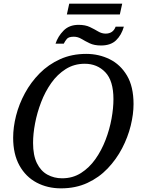

<svg xmlns="http://www.w3.org/2000/svg" viewBox="-20 -1020 782 1051"><path d="M346 -941 359 -1000H649L636 -941ZM533 -771Q496 -771 471 -783Q446 -795 426 -807Q406 -819 384 -819Q356 -819 346 -807Q336 -795 329 -781H284Q297 -821 328 -852.5Q359 -884 410 -884Q447 -884 472 -872Q497 -860 517 -848Q537 -836 558 -836Q599 -836 613 -874H658Q645 -828 615.5 -799.5Q586 -771 533 -771ZM314 11Q240 11 180.5 -20.5Q121 -52 86.5 -114Q52 -176 52 -266Q52 -324 68 -387Q84 -450 116.5 -510Q149 -570 197 -618.5Q245 -667 309 -696Q373 -725 452 -725Q521 -725 580 -696Q639 -667 675 -606.5Q711 -546 711 -450Q711 -395 695.5 -332Q680 -269 648.5 -208.5Q617 -148 569.5 -98Q522 -48 458 -18.5Q394 11 314 11ZM320 -44Q378 -44 423.5 -73Q469 -102 502.5 -149.5Q536 -197 558 -254.5Q580 -312 590.5 -370Q601 -428 601 -477Q601 -578 556.5 -624.5Q512 -671 444 -671Q386 -671 340 -642Q294 -613 260.5 -565.5Q227 -518 205 -460.5Q183 -403 172 -345Q161 -287 161 -238Q161 -170 182 -127Q203 -84 239.5 -64Q276 -44 320 -44Z"/></svg>

Font: NotoSerif-Italic
Style: Regular
Weight: 400
Italic angle: -12°
Designer: Monotype Design Team
Foundry: Monotype Imaging Inc.
Version: Version 2.007; ttfautohint (v1.8) -l 8 -r 50 -G 200 -x 14 -D